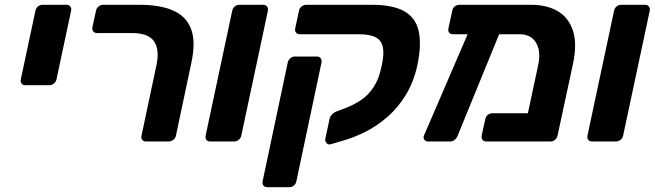

<svg xmlns="http://www.w3.org/2000/svg" viewBox="-20 -591 2735 802"><path d="M86 -235Q75 -235 70 -242Q65 -249 67 -260L128 -546Q130 -557 138.5 -564Q147 -571 158 -571H258Q268 -571 273.5 -564Q279 -557 277 -546L216 -260Q214 -249 205 -242Q196 -235 186 -235Z M590 0Q579 0 574 -7Q569 -14 571 -24L634 -321Q647 -385 623 -419Q599 -453 530 -453H385Q375 -453 369.5 -460Q364 -467 366 -478L381 -546Q383 -557 392 -564Q401 -571 411 -571H562Q651 -571 705.5 -546Q760 -521 779 -467.5Q798 -414 779 -327L715 -25Q713 -14 704 -7Q695 0 685 0Z M858 0Q847 0 842 -7Q837 -14 839 -25L950 -546Q952 -557 960.5 -564Q969 -571 980 -571H1080Q1090 -571 1095.5 -564Q1101 -557 1099 -546L988 -25Q986 -14 977 -7Q968 0 958 0Z M1097 191Q1086 191 1080.5 184Q1075 177 1077 166L1182 -330Q1184 -340 1192.5 -347.5Q1201 -355 1212 -355H1304Q1314 -355 1319.5 -347.5Q1325 -340 1323 -330L1218 166Q1216 177 1207.5 184Q1199 191 1188 191ZM1360 12Q1350 14 1343.5 6Q1337 -2 1339 -12L1357 -96Q1359 -105 1367.5 -113.5Q1376 -122 1387 -126L1424 -140Q1458 -153 1488 -173Q1518 -193 1540.5 -227Q1563 -261 1574 -315Q1585 -363 1579.5 -392.5Q1574 -422 1549.5 -435Q1525 -448 1478 -448H1232Q1222 -448 1216.5 -455Q1211 -462 1213 -472L1229 -547Q1231 -557 1240 -564Q1249 -571 1259 -571H1533Q1623 -571 1670.5 -543Q1718 -515 1729.5 -458.5Q1741 -402 1723 -317Q1708 -249 1676 -196Q1644 -143 1600.5 -104.5Q1557 -66 1506.5 -40.5Q1456 -15 1404 -1Z M2151 -448H1872Q1861 -448 1856 -455Q1851 -462 1853 -472L1869 -546Q1871 -557 1879.5 -564Q1888 -571 1899 -571H2198Q2264 -571 2309.5 -544.5Q2355 -518 2373 -463.5Q2391 -409 2374 -327L2309 -25Q2307 -14 2298.5 -7Q2290 0 2279 0H2012Q2001 0 1995.5 -7Q1990 -14 1992 -25L2007 -93Q2009 -104 2017.5 -111Q2026 -118 2037 -118H2185L2228 -319Q2237 -360 2229 -389Q2221 -418 2201 -433Q2181 -448 2151 -448ZM1768 0Q1758 0 1752.5 -7.5Q1747 -15 1751 -25L1948 -482Q1952 -492 1960.5 -498.5Q1969 -505 1979 -504L2059 -503Q2070 -502 2075.5 -493.5Q2081 -485 2076 -475L1892 -25Q1889 -15 1880 -7.5Q1871 0 1861 0Z M2453 0Q2442 0 2437 -7Q2432 -14 2434 -25L2545 -546Q2547 -557 2555.5 -564Q2564 -571 2575 -571H2675Q2685 -571 2690.5 -564Q2696 -557 2694 -546L2583 -25Q2581 -14 2572 -7Q2563 0 2553 0Z"/></svg>

Font: Rubik SemiBold
Style: Italic
Weight: 600
Italic angle: -12°
Designer: Hubert and Fischer
Foundry: Hubert and Fischer
Version: Version 2.300;gftools[0.9.30]